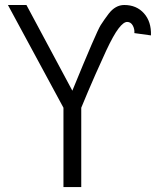

<svg xmlns="http://www.w3.org/2000/svg" viewBox="-20 -760 645 780"><path d="M525.9 -625.5Q527.3 -642.1 519.3 -656.5Q511.2 -670.9 496.6 -670.9Q481.9 -670.9 461.7 -644.5Q441.4 -618.2 411.6 -554.7Q361.3 -444.8 337.4 -387.7Q337.4 -387.7 310.1 -322.3V0H237.8V-322.3L12.2 -739.7H87.4L273.9 -391.6Q372.6 -632.3 388.9 -657.7Q405.3 -683.1 421.4 -704.1Q448.7 -739.7 484.9 -739.7Q534.7 -739.7 564.9 -705.8Q595.2 -671.9 593.3 -616.2Z"/></svg>

Font: News Cycle
Style: Regular
Weight: 500
Version: Version 0.5.2